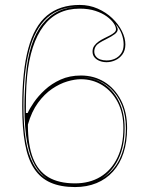

<svg xmlns="http://www.w3.org/2000/svg" viewBox="-20 -743 615 778"><path d="M303 -723Q342 -723 376 -708Q410 -693 435 -669Q460 -645 474 -617Q488 -589 488 -563Q488 -539 476.5 -523Q465 -507 447.5 -499Q430 -491 412 -491Q397 -491 384 -496Q371 -501 363 -510.5Q355 -520 355 -534Q355 -548 362 -557.5Q369 -567 379.5 -574.5Q390 -582 402.5 -588Q415 -594 425.5 -599.5Q436 -605 443 -611Q450 -617 450 -624Q450 -635 440.5 -649Q431 -663 412.5 -676.5Q394 -690 366.5 -699Q339 -708 303 -708Q209 -708 156 -637Q103 -566 90 -435Q88 -415 87 -396.5Q86 -378 85.5 -359.5Q85 -341 85 -322.5Q85 -304 85 -285H92Q100 -303 117.5 -328.5Q135 -354 162 -379Q189 -404 225.5 -420.5Q262 -437 308 -437Q361 -437 403 -411Q445 -385 470 -337Q495 -289 495 -224Q495 -168 480.5 -123.5Q466 -79 438 -48Q410 -17 371 -1Q332 15 284 15Q226 15 185 -3Q144 -21 118.5 -59.5Q93 -98 81.5 -160.5Q70 -223 70 -312Q70 -455 94.5 -546Q119 -637 170.5 -680Q222 -723 303 -723ZM308 -422Q283 -422 252.5 -413Q222 -404 191 -383Q160 -362 134 -326.5Q108 -291 93 -238Q93 -155 113.5 -102.5Q134 -50 176 -25Q218 0 284 0Q343 0 387 -26.5Q431 -53 455.5 -103.5Q480 -154 480 -224Q480 -285 457 -329Q434 -373 395 -397.5Q356 -422 308 -422ZM308 -430Q358 -430 398 -405Q438 -380 461.5 -333.5Q485 -287 485 -224Q485 -151 460 -99Q435 -47 391 -19Q415 -33 433.5 -52.5Q452 -72 464.5 -98Q477 -124 483.5 -155.5Q490 -187 490 -224Q490 -276 473.5 -317Q457 -358 427.5 -385Q398 -412 360 -423Q347 -427 334.5 -428.5Q322 -430 308 -430ZM481 -563Q481 -584 473 -605.5Q465 -627 448 -646Q450 -641 453.5 -635Q457 -629 457 -624Q457 -614 445.5 -605Q434 -596 408 -583Q377 -568 369.5 -557.5Q362 -547 362 -534Q362 -523 368.5 -514.5Q375 -506 386.5 -502Q398 -498 412 -498Q430 -498 445.5 -505Q461 -512 471 -526.5Q481 -541 481 -563ZM303 -716Q221 -716 171 -671Q121 -626 98 -536.5Q75 -447 75 -312Q75 -235 84.5 -176.5Q94 -118 115 -79Q136 -40 170 -19Q142 -38 121.5 -73Q101 -108 90 -166Q79 -224 79 -312Q79 -324 79.5 -341.5Q80 -359 81 -377.5Q82 -396 83 -411.5Q84 -427 85 -435Q96 -576 152.5 -646Q209 -716 303 -716Z"/></svg>

Font: Kalnia Glaze Thin Thin
Style: Regular
Weight: 250
Version: Version 1.110